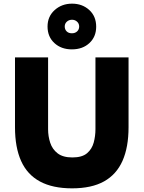

<svg xmlns="http://www.w3.org/2000/svg" viewBox="-20 -1022 785 1050"><path d="M374 8Q268 8 198.5 -29.5Q129 -67 95.5 -141.5Q62 -216 62 -326V-708H243V-315Q243 -277 254.5 -241.5Q266 -206 295 -183.5Q324 -161 376 -161Q429 -161 456 -184Q483 -207 492.5 -242.5Q502 -278 502 -315V-708H683V-326Q683 -217 650 -142.5Q617 -68 549 -30Q481 8 374 8ZM373 -752Q315 -752 277.5 -786.5Q240 -821 240 -877Q240 -932 279 -967Q318 -1002 374 -1002Q430 -1002 468 -967.5Q506 -933 506 -876Q506 -821 469 -786.5Q432 -752 373 -752ZM373 -840Q391 -840 402 -850.5Q413 -861 413 -877Q413 -893 401.5 -903.5Q390 -914 374 -914Q357 -914 345.5 -903.5Q334 -893 334 -877Q334 -861 344.5 -850.5Q355 -840 373 -840Z"/></svg>

Font: Onest Black
Style: Regular
Weight: 900
Designer: Dmitri Voloshin, Andrey Kudryavtsev
Foundry: Dmitri Voloshin, Andrey Kudryavtsev
Version: Version 1.000;gftools[0.9.33]